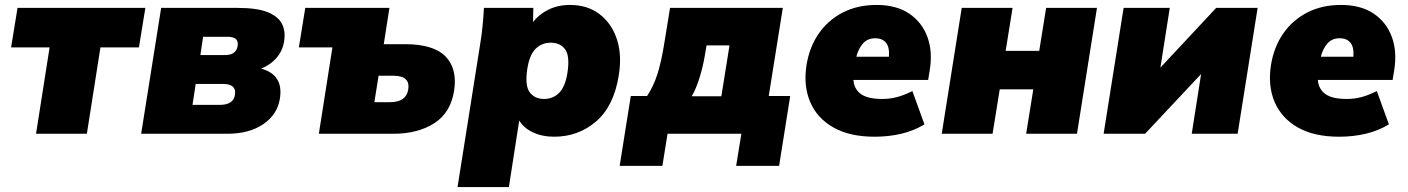

<svg xmlns="http://www.w3.org/2000/svg" viewBox="-20 -542 5704 778"><path d="M126 0 181 -350H25L51 -510H569L543 -350H387L332 0Z M552 0 633 -510H943Q1022 -510 1065 -492.5Q1108 -475 1123 -444.5Q1138 -414 1131 -373Q1125 -336 1100.5 -307.5Q1076 -279 1038 -264Q1130 -239 1114 -142Q1104 -78 1047 -39Q990 0 901 0ZM792 -319H893Q937 -319 943 -356Q946 -376 935 -384.5Q924 -393 901 -393H803ZM760 -117H870Q926 -117 932 -158Q939 -202 883 -202H773Z M1272 0 1327 -350H1191L1217 -510H1558L1535 -363H1621Q1737 -363 1785.5 -313Q1834 -263 1820 -174Q1806 -85 1739.5 -42.5Q1673 0 1574 0ZM1497 -128H1561Q1625 -128 1634 -178Q1644 -235 1575 -235H1514Z M1850 0ZM1834 216 1926 -365Q1932 -401 1935.5 -437.5Q1939 -474 1941 -510H2141L2140 -453Q2164 -484 2202.5 -503Q2241 -522 2290 -522Q2360 -522 2409 -485Q2458 -448 2479.5 -383.5Q2501 -319 2487 -235Q2467 -111 2395 -49.5Q2323 12 2225 12Q2177 12 2139 -6Q2101 -24 2084 -54L2042 216ZM2184 -141Q2221 -141 2245.5 -165.5Q2270 -190 2279 -245Q2290 -315 2270 -342Q2250 -369 2212 -369Q2176 -369 2151 -345Q2126 -321 2117 -265Q2106 -195 2126.5 -168Q2147 -141 2184 -141Z M2491 130 2536 -153H2602Q2628 -192 2644 -242Q2660 -292 2673 -374L2695 -510H3152L3095 -153H3182L3137 130H2963L2984 0H2685L2664 130ZM2783 -152H2903L2936 -358H2843L2836 -317Q2829 -274 2815 -228.5Q2801 -183 2783 -152Z M3235 0ZM3524 12Q3423 12 3357 -25.5Q3291 -63 3263 -128.5Q3235 -194 3248 -278Q3260 -352 3298 -406.5Q3336 -461 3395.5 -491.5Q3455 -522 3532 -522Q3612 -522 3664 -487Q3716 -452 3738 -392Q3760 -332 3747 -255L3741 -218H3438Q3441 -181 3468.5 -161Q3496 -141 3555 -141Q3586 -141 3614.5 -148.5Q3643 -156 3677 -173L3726 -38Q3683 -12 3632 0Q3581 12 3524 12ZM3527 -387Q3495 -387 3476.5 -365.5Q3458 -344 3450 -312H3582Q3585 -351 3570 -369Q3555 -387 3527 -387Z M3796 0 3877 -510H4083L4055 -336H4191L4219 -510H4425L4344 0H4138L4167 -180H4031L4002 0Z M4452 0 4533 -510H4720L4682 -268L4908 -510H5076L4995 0H4809L4847 -242L4620 0Z M5117 0ZM5406 12Q5305 12 5239 -25.5Q5173 -63 5145 -128.5Q5117 -194 5130 -278Q5142 -352 5180 -406.5Q5218 -461 5277.5 -491.5Q5337 -522 5414 -522Q5494 -522 5546 -487Q5598 -452 5620 -392Q5642 -332 5629 -255L5623 -218H5320Q5323 -181 5350.5 -161Q5378 -141 5437 -141Q5468 -141 5496.5 -148.5Q5525 -156 5559 -173L5608 -38Q5565 -12 5514 0Q5463 12 5406 12ZM5409 -387Q5377 -387 5358.5 -365.5Q5340 -344 5332 -312H5464Q5467 -351 5452 -369Q5437 -387 5409 -387Z"/></svg>

Font: Winston Black
Style: Italic
Weight: 900
Italic angle: -9°
Designer: Original fonts by Vernon Adams / Changes by Cristiano Sobral
Foundry: VOriginal fonts by Vernon Adams / Changes by Cristiano Sobral
Version: Version 2.503;July 17, 2020;FontCreator 13.0.0.2655 64-bit